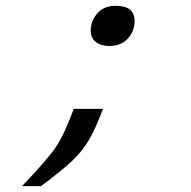

<svg xmlns="http://www.w3.org/2000/svg" viewBox="-20 -492 654 656"><path d="M354 -335Q325.2 -335 307.6 -348.4Q290 -361.8 290 -388.2Q290 -420.4 312.5 -446.3Q335 -472.2 375 -472.2Q439.9 -472.2 439.9 -420.9Q439.9 -385.7 417 -360.4Q394 -335 354 -335ZM57.1 144V142.1Q144.5 50.3 172.4 8.3Q200.2 -33.7 231.9 -120.1H332Q305.7 -50.8 283.7 -13.4Q261.7 23.9 227.5 56.6Q193.4 89.4 120.1 144Z"/></svg>

Font: IntelOne Mono Light
Style: Italic
Weight: 300
Italic angle: -16°
Designer: Fred Shallcrass
Foundry: Frere-Jones Type LLC
Version: Version 1.200;hotconv 1.1.0;makeotfexe 2.6.0;FJTRelease1.2